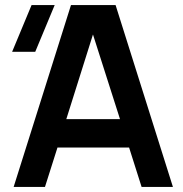

<svg xmlns="http://www.w3.org/2000/svg" viewBox="-20 -740 725 760"><path d="M34 0H158L207.5 -156H491L540.5 0H664.5L437.5 -720H261ZM28 -535H119.5L196.5 -720H105ZM242.5 -268.5 348 -603.5 455 -268.5Z"/></svg>

Font: Manrope
Style: Bold
Weight: 700
Designer: Mikhail Sharanda
Foundry: Mikhail Sharanda
Version: Version 4.505;FEAKit 1.0